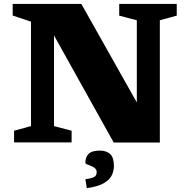

<svg xmlns="http://www.w3.org/2000/svg" viewBox="-20 -724 958 976"><path d="M137.5 -83V-614L44.5 -645V-704H393.5L705.5 -150L675.5 -92.5V-621L586 -644.5V-704H878.5V-644.5L792.5 -621V0.5H558L204.5 -633.5L254.5 -646V-83L344 -59.5V0H51.5V-59.5ZM414 187Q449.5 182 460.5 174.5Q471.5 167 471.5 151Q471.5 139 463 131.5Q454.5 124 442.8 119.5Q431 115 422.5 111.5Q414 108 414 104Q414 73.5 431 57.5Q448 41.5 487 41.5Q521 41.5 540 59Q559 76.5 559 120Q559 145 547.8 167.8Q536.5 190.5 507 207.5Q477.5 224.5 421.5 232.5Z"/></svg>

Font: Newsreader 7pt
Style: Bold
Weight: 700
Designer: Hugues Gentile
Foundry: Production Type
Version: Version 1.003